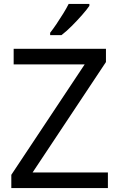

<svg xmlns="http://www.w3.org/2000/svg" viewBox="-20 -964 612 984"><path d="M533 0H38V-68L414 -634H50V-714H523V-646L147 -80H533ZM438 -934Q426 -916 401 -887.5Q376 -859 347.5 -830.5Q319 -802 295 -784H237V-796Q252 -815 269.5 -841Q287 -867 304 -894.5Q321 -922 332 -944H438Z"/></svg>

Font: Noto Sans Manichaean
Style: Regular
Weight: 400
Designer: Monotype Design Team
Foundry: Monotype Imaging Inc.
Version: Version 2.005; ttfautohint (v1.8.4.7-5d5b)